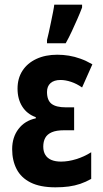

<svg xmlns="http://www.w3.org/2000/svg" viewBox="-20 -791 439 821"><path d="M297 -332V-234H254Q221 -234 201.5 -225.5Q182 -217 173.5 -201.5Q165 -186 165 -164Q165 -143 174 -128.5Q183 -114 200 -107Q217 -100 241 -100Q272 -100 306 -110.5Q340 -121 370 -140V-26Q347 -13 323.5 -5Q300 3 274 6.5Q248 10 217 10Q152 10 111 -10.5Q70 -31 51 -68Q32 -105 32 -153Q32 -204 59 -239.5Q86 -275 133 -285V-290Q96 -303 75.5 -335Q55 -367 55 -412Q55 -456 76 -488.5Q97 -521 135.5 -539Q174 -557 225 -557Q250 -557 274.5 -553Q299 -549 324 -540Q349 -531 375 -516L331 -417Q308 -433 284 -441Q260 -449 239 -449Q211 -449 196 -435.5Q181 -422 181 -398Q181 -362 200.5 -347Q220 -332 262 -332ZM181 -620Q184 -631 188.5 -651.5Q193 -672 198 -696Q203 -720 207 -740.5Q211 -761 212 -771H331V-759Q322 -735 310.5 -709Q299 -683 287 -657Q275 -631 261 -606H181Z"/></svg>

Font: Noto Sans Display ExtraCondensed
Style: Bold
Weight: 700
Width: 2
Designer: Monotype Design Team
Foundry: Monotype Imaging Inc.
Version: Version 2.003